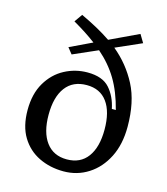

<svg xmlns="http://www.w3.org/2000/svg" viewBox="-112 -829 808 928"><g transform="rotate(15 292.0 -365.0)"><path d="M292 12Q224 12 168.5 -15Q113 -42 80.5 -95.5Q48 -149 48 -230Q48 -311 81 -367Q114 -423 167.5 -451.5Q221 -480 282 -480Q357 -480 392.5 -440Q428 -400 440 -340H460Q438 -426 401.5 -487Q365 -548 307 -598L184 -544L160 -574L271 -627Q246 -646 217.5 -664.5Q189 -683 156 -702L184 -742Q225 -723 263.5 -702Q302 -681 336 -658L480 -726L504 -686L375 -629Q449 -568 492.5 -484Q536 -400 536 -276Q536 -188 503.5 -123.5Q471 -59 415.5 -23.5Q360 12 292 12ZM292 -48Q360 -48 396 -97Q432 -146 432 -234Q432 -323 396.5 -371.5Q361 -420 294 -420Q225 -420 188.5 -371.5Q152 -323 152 -234Q152 -146 188.5 -97Q225 -48 292 -48Z"/></g></svg>

Font: Source Serif 4 Caption
Style: Regular
Weight: 400
Designer: Frank Grießhammer
Foundry: Adobe Systems Incorporated
Version: Version 4.004;hotconv 1.0.117;makeotfexe 2.5.65602